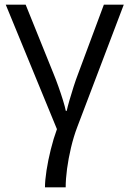

<svg xmlns="http://www.w3.org/2000/svg" viewBox="-20 -555 551 815"><path d="M505.4 -535.2 308.1 -16.1Q292.5 24.9 281.5 71.3Q270.5 117.7 264.6 161.6Q258.8 205.6 258.8 240.2H170.9Q170.9 210.9 177.5 168.2Q184.1 125.5 195.6 79.3Q207 33.2 221.7 -6.8L4.4 -535.2H88.9L207 -242.7Q217.3 -217.8 228 -187.5Q238.8 -157.2 247.3 -129.6Q255.9 -102.1 259.3 -84.5H263.2Q266.6 -100.6 274.7 -128.9Q282.7 -157.2 292.5 -187.3Q302.2 -217.3 310.5 -238.8L420.9 -535.2Z"/></svg>

Font: Open Sans
Style: Regular
Weight: 400
Designer: Monotype Design Team
Foundry: Monotype Imaging Inc.
Version: Version 3.000; ttfautohint (v1.8.4)